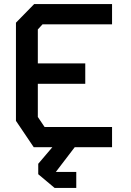

<svg xmlns="http://www.w3.org/2000/svg" viewBox="-20 -720 640 939"><path d="M147 -700 58 -609V-129L145 0H528V-99H198L165 -148V-310H397V-410H165V-576L188 -601H528V-700ZM353 121H253L353 -10L253 -20L167 81V132L247 199H353Z"/></svg>

Font: Kode Mono SemiBold
Style: Regular
Weight: 600
Monospace: yes
Designer: Isa Ozler
Foundry: Kadena LLC
Version: Version 1.206;gftools[0.9.28]